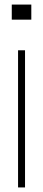

<svg xmlns="http://www.w3.org/2000/svg" viewBox="-20 -820 188 840"><path d="M31.5 -734V-800H117V-734ZM59 0V-600H89.5V0Z"/></svg>

Font: Big Shoulders Stencil Display ExtraLight
Style: Regular
Weight: 250
Designer: Patric King
Foundry: XO Type Co
Version: Version 2.001